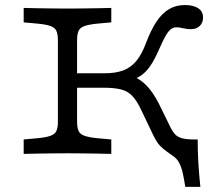

<svg xmlns="http://www.w3.org/2000/svg" viewBox="-20 -602 834 751"><path d="M235.5 -2.4Q211.3 -2.4 182.7 -2Q154 -1.6 125.4 -1.2Q96.8 -0.8 72.6 0V-56.5L125.8 -61.3Q159.7 -64.5 177 -70.6Q194.4 -76.6 200.4 -89.5Q206.5 -102.4 206.5 -125.8V-445.2Q206.5 -468.5 200.4 -481.5Q194.4 -494.4 177 -500.4Q159.7 -506.5 125.8 -509.7L72.6 -514.5V-571Q96.8 -570.2 125.4 -569.8Q154 -569.4 182.7 -569Q211.3 -568.5 235.5 -568.5H243.5H252.4Q276.6 -568.5 305.2 -569Q333.9 -569.4 362.9 -569.8Q391.9 -570.2 415.3 -571V-514.5L362.1 -509.7Q329 -506.5 311.3 -500.4Q293.5 -494.4 287.5 -481.5Q281.5 -468.5 281.5 -445.2V-125.8Q281.5 -102.4 287.5 -89.5Q293.5 -76.6 311.3 -70.6Q329 -64.5 362.1 -61.3L415.3 -56.5V0Q391.9 -0.8 362.9 -1.2Q333.9 -1.6 305.2 -2Q276.6 -2.4 252.4 -2.4H243.5ZM704.8 129Q700 98.4 694.8 74.6Q689.5 50.8 680.2 33.9Q671 16.9 653.2 5.6Q629.8 -10.5 616.5 -21.8Q603.2 -33.1 595.2 -45.2Q587.1 -57.3 578.2 -75.8L533.1 -170.2Q516.1 -206.5 498.4 -225.8Q480.6 -245.2 454 -252Q427.4 -258.9 383.1 -258.9H250.8V-315.3H387.9Q432.3 -315.3 462.1 -326.6Q491.9 -337.9 513.3 -363.7Q534.7 -389.5 550.8 -433.1Q571 -486.3 593.1 -519Q615.3 -551.6 642.3 -566.9Q669.4 -582.3 703.2 -582.3Q736.3 -582.3 755.2 -569.8Q774.2 -557.3 774.2 -533.9Q774.2 -512.9 761.3 -500.4Q748.4 -487.9 726.6 -487.9Q716.9 -487.9 709.7 -489.1Q702.4 -490.3 696.4 -491.5Q690.3 -492.7 683.9 -494Q677.4 -495.2 670.2 -495.2Q658.1 -495.2 648.4 -487.9Q638.7 -480.6 628.2 -462.5Q617.7 -444.4 603.2 -411.3Q585.5 -370.2 568.5 -345.2Q551.6 -320.2 531.5 -306.5Q511.3 -292.7 483.1 -285.5L457.3 -316.1Q492.7 -309.7 519 -294.4Q545.2 -279 566.9 -251.6Q588.7 -224.2 609.7 -179.8L646 -105.6Q654.8 -87.1 665.3 -76.2Q675.8 -65.3 693.5 -60.9Q711.3 -56.5 741.9 -56.5H753.2Q753.2 -9.7 756 36.7Q758.9 83.1 763.7 129Z"/></svg>

Font: Playfair 5pt SemiExpanded Light
Style: Regular
Weight: 300
Width: 6
Designer: Claus Eggers Sørensen
Foundry: Claus Eggers Sørensen
Version: Version 2.203